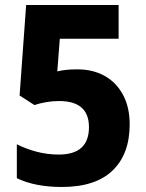

<svg xmlns="http://www.w3.org/2000/svg" viewBox="-20 -734 579 764"><path d="M288 -458Q349 -458 395.5 -432.5Q442 -407 469 -357.5Q496 -308 496 -239Q496 -121 428 -55.5Q360 10 226 10Q119 10 47 -25V-160Q82 -142 125 -130.5Q168 -119 214 -119Q334 -119 334 -228Q334 -332 215 -332Q189 -332 163.5 -327.5Q138 -323 117 -316L58 -354L84 -714H452V-580H218L208 -450Q225 -454 243.5 -456Q262 -458 288 -458Z"/></svg>

Font: Noto Sans Sinhala SemiCondensed ExtraBold
Style: Regular
Weight: 800
Width: 4
Designer: Jelle Bosma - Monotype Design Team
Foundry: Monotype Imaging Inc.
Version: Version 2.006; ttfautohint (v1.8.4.7-5d5b)